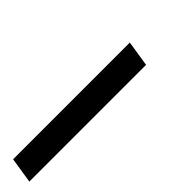

<svg xmlns="http://www.w3.org/2000/svg" viewBox="33 -183 535 535"><g transform="rotate(-45 300.0 84.0)"><path d="M0 122 12 46H472L460 122Z"/></g></svg>

Font: CommitMono
Style: Italic
Weight: 400
Monospace: yes
Designer: Eigil Nikolajsen
Foundry: Eigil Nikolajsen
Version: Version 1.143